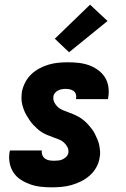

<svg xmlns="http://www.w3.org/2000/svg" viewBox="-20 -795 540 823"><path d="M202 8Q178 8 155 5.5Q132 3 110.5 -4.5Q89 -12 70 -24Q51 -36 38.5 -54.5Q26 -73 21.5 -96Q17 -119 21 -143L23 -150H160L159 -148Q158 -138 162 -129Q166 -120 174 -114.5Q182 -109 192 -107.5Q202 -106 212 -106Q221 -106 230.5 -107Q240 -108 248.5 -112Q257 -116 264 -123Q271 -130 273 -139Q275 -153 269 -164.5Q263 -176 253.5 -184.5Q244 -193 232 -197.5Q220 -202 208 -206.5Q196 -211 183.5 -216Q171 -221 160.5 -227.5Q150 -234 140.5 -242.5Q131 -251 122.5 -260Q114 -269 107 -279.5Q100 -290 93.5 -301Q87 -312 82.5 -324Q78 -336 75 -348.5Q72 -361 72 -374.5Q72 -388 74 -402Q78 -422 88 -441.5Q98 -461 113.5 -476Q129 -491 148.5 -501.5Q168 -512 188.5 -518Q209 -524 229.5 -526Q250 -528 271 -528Q294 -528 317 -525.5Q340 -523 361 -515.5Q382 -508 400 -495Q418 -482 429.5 -464Q441 -446 444.5 -423.5Q448 -401 444 -378L443 -370H306V-372Q308 -382 305.5 -390.5Q303 -399 296 -404.5Q289 -410 279.5 -412Q270 -414 261 -414Q253 -414 245 -412.5Q237 -411 229.5 -407.5Q222 -404 216 -397Q210 -390 209 -382Q207 -368 213 -356Q219 -344 228 -336Q237 -328 249 -323Q261 -318 273.5 -313.5Q286 -309 297.5 -304Q309 -299 320 -292.5Q331 -286 340.5 -278Q350 -270 358.5 -260.5Q367 -251 374.5 -241Q382 -231 387.5 -219.5Q393 -208 398 -196.5Q403 -185 405.5 -172Q408 -159 409 -145.5Q410 -132 407 -119Q404 -98 393 -78Q382 -58 365 -43Q348 -28 328 -18Q308 -8 287 -2Q266 4 244.5 6Q223 8 202 8ZM276 -571 215 -629 366 -775 441 -705Z"/></svg>

Font: Iosevka Heavy
Style: Italic
Weight: 900
Italic angle: -9°
Monospace: yes
Designer: Belleve Invis
Foundry: Belleve Invis
Version: Version 32.5.0; ttfautohint (v1.8.4)